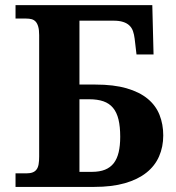

<svg xmlns="http://www.w3.org/2000/svg" viewBox="-20 -734 691 754"><path d="M578.1 -713.9 583 -520H516.1L508.8 -582Q506.8 -598.6 502.2 -611.8Q497.6 -625 488 -634Q478.5 -643.1 463.4 -647.9Q448.2 -652.8 425.8 -652.8H292V-401.9H355Q426.8 -401.9 477.3 -387.2Q527.8 -372.6 559.8 -346.2Q591.8 -319.8 606.4 -283Q621.1 -246.1 621.1 -202.1Q621.1 -157.2 604.7 -119.9Q588.4 -82.5 554.9 -55.9Q521.5 -29.3 470.5 -14.6Q419.4 0 350.1 0H41V-53.2H83Q98.1 -53.2 107.9 -56.9Q117.7 -60.5 123.5 -68.4Q129.4 -76.2 131.6 -88.9Q133.8 -101.6 133.8 -119.1V-596.2Q133.8 -616.7 130.1 -629.4Q126.5 -642.1 119.9 -649.2Q113.3 -656.2 104 -658.7Q94.7 -661.1 83 -661.1H41V-713.9ZM292 -59.1H340.8Q371.1 -59.1 392.3 -67.6Q413.6 -76.2 426.8 -93.3Q439.9 -110.4 446 -136.2Q452.1 -162.1 452.1 -196.8Q452.1 -236.8 445.3 -264.9Q438.5 -293 423.8 -310.5Q409.2 -328.1 386 -336.2Q362.8 -344.2 330.1 -344.2H292Z"/></svg>

Font: Droid Serif
Style: Bold
Weight: 700
Designer: Monotype Design team
Foundry: Monotype Imaging Inc.
Version: Version 1.03